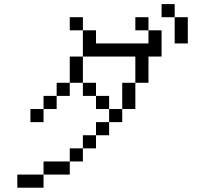

<svg xmlns="http://www.w3.org/2000/svg" viewBox="-20 -832 1040 915"><path d="M812.5 -750H750V-812.5H812.5ZM62.5 0H187.5V62.5H62.5ZM125 -312.5H187.5V-250H125ZM187.5 -62.5H312.5V0H187.5ZM187.5 -375H250V-312.5H187.5ZM250 -437.5H312.5V-375H250ZM312.5 -125H375V-62.5H312.5ZM312.5 -562.5H375V-437.5H312.5ZM312.5 -750H375V-687.5H312.5ZM375 -187.5H437.5V-125H375ZM375 -437.5H437.5V-375H375ZM375 -687.5H437.5V-625H687.5V-687.5H750V-562.5H687.5V-437.5H625V-562.5H375ZM437.5 -250H500V-187.5H437.5ZM437.5 -375H500V-312.5H437.5ZM500 -312.5H562.5V-250H500ZM562.5 -437.5H625V-312.5H562.5ZM625 -750H687.5V-687.5H625ZM812.5 -750H875V-625H812.5Z"/></svg>

Font: 寒蝉点阵体 16px
Style: Regular
Weight: 400
Designer: Designed by Warren2060
Foundry: ChillType
Version: Version 1.000